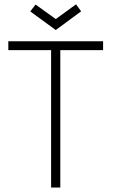

<svg xmlns="http://www.w3.org/2000/svg" viewBox="-20 -846 524 866"><path d="M210.5 -620H17.5V-660H445V-620H252V0H210.5ZM231.5 -710.5 116.5 -794.5 140.5 -825.5 231.5 -760 323 -826.5 346 -795Z"/></svg>

Font: League Spartan Thin ExtraLight
Style: Regular
Weight: 250
Version: Version 2.002